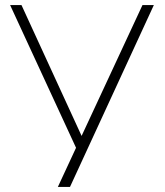

<svg xmlns="http://www.w3.org/2000/svg" viewBox="-20 -740 654 760"><path d="M209 0 281 -155 20 -720H65L303 -202L544 -720H589L257 0Z"/></svg>

Font: Manrope ExtraLight
Style: Regular
Weight: 200
Designer: Mikhail Sharanda
Foundry: Mikhail Sharanda
Version: Version 4.505